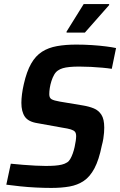

<svg xmlns="http://www.w3.org/2000/svg" viewBox="-20 -915 590 943"><path d="M232 8Q196 8 156 6Q116 4 78.5 0Q41 -4 11 -8L33 -111Q62 -108 93.5 -105.5Q125 -103 154 -101.5Q183 -100 204 -100Q231 -100 250 -101.5Q269 -103 283.5 -106.5Q298 -110 309 -117Q318 -122 325 -134Q332 -146 337.5 -161.5Q343 -177 346.5 -193Q350 -209 352 -223Q354 -237 354 -246Q354 -261 348 -268Q342 -275 327.5 -279.5Q313 -284 286 -288L164 -310Q119 -317 102 -342Q85 -367 85 -410Q85 -429 88 -452.5Q91 -476 97 -502Q111 -564 133 -602.5Q155 -641 186.5 -661Q218 -681 260 -688.5Q302 -696 354 -696Q394 -696 432 -693.5Q470 -691 501 -687Q532 -683 550 -679L529 -577Q510 -580 483 -582.5Q456 -585 426.5 -586.5Q397 -588 369 -588Q342 -588 322 -586Q302 -584 288.5 -580Q275 -576 265 -569Q254 -562 246 -548Q238 -534 232.5 -516.5Q227 -499 224.5 -482.5Q222 -466 222 -452Q222 -434 233.5 -427.5Q245 -421 274 -416L388 -397Q418 -392 441 -382.5Q464 -373 478 -351.5Q492 -330 492 -288Q492 -277 491 -263.5Q490 -250 487.5 -234Q485 -218 480 -200Q466 -130 444 -88.5Q422 -47 391.5 -26.5Q361 -6 321.5 1Q282 8 232 8ZM307 -755V-760L391 -895H516V-890L397 -755Z"/></svg>

Font: Saira SemiCondensed SemiBold
Style: Italic
Weight: 600
Width: 4
Italic angle: -12°
Designer: Hector Gatti with collaboration of the Omnibus-Type team
Foundry: Omnibus-Type
Version: Version 1.101